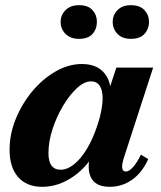

<svg xmlns="http://www.w3.org/2000/svg" viewBox="-20 -707 622 741"><path d="M143 14Q83 14 50 -23.5Q17 -61 17 -129Q17 -190 41 -248.5Q65 -307 105 -355Q145 -403 195 -431.5Q245 -460 296 -460Q363 -460 391.5 -412.5Q420 -365 397 -293L379 -294L429 -446H571L460 -104Q440 -45 466 -45Q478 -45 493 -61.5Q508 -78 524 -110L552 -93Q529 -41 490 -13.5Q451 14 403 14Q345 14 328.5 -27.5Q312 -69 339 -150L353 -131Q319 -64 262 -25Q205 14 143 14ZM214 -52Q240 -52 266.5 -73.5Q293 -95 316 -133.5Q339 -172 356 -224Q366 -253 371 -280Q376 -307 376 -328Q376 -360 364.5 -376.5Q353 -393 331 -393Q305 -393 276.5 -366.5Q248 -340 223 -298Q198 -256 182.5 -208Q167 -160 167 -116Q167 -52 214 -52ZM285 -557Q252 -557 233 -576Q214 -595 214 -623Q214 -649 233 -668Q252 -687 285 -687Q320 -687 337 -668Q354 -649 354 -623Q354 -595 337 -576Q320 -557 285 -557ZM485 -557Q452 -557 433.5 -576Q415 -595 415 -623Q415 -649 433.5 -668Q452 -687 485 -687Q520 -687 537.5 -668Q555 -649 555 -623Q555 -595 537.5 -576Q520 -557 485 -557Z"/></svg>

Font: Baskervville
Style: Bold Italic
Weight: 700
Italic angle: -18°
Version: Version 1.100